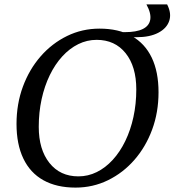

<svg xmlns="http://www.w3.org/2000/svg" viewBox="-20 -836 793 872"><path d="M323 16Q237 16 177 -17.5Q117 -51 86 -116Q55 -181 55 -273Q55 -364 84 -442.5Q113 -521 164.5 -580Q216 -639 284.5 -672.5Q353 -706 432 -706Q518 -706 578 -672.5Q638 -639 669 -574.5Q700 -510 700 -417Q700 -326 671 -247.5Q642 -169 590.5 -110Q539 -51 470.5 -17.5Q402 16 323 16ZM336 -35Q380 -35 419.5 -54.5Q459 -74 492 -110Q525 -146 549 -195.5Q573 -245 586 -304.5Q599 -364 599 -430Q599 -534 550.5 -594.5Q502 -655 419 -655Q375 -655 335.5 -635.5Q296 -616 263 -580Q230 -544 206 -494.5Q182 -445 169 -385.5Q156 -326 156 -260Q156 -157 204.5 -96Q253 -35 336 -35ZM645 -816H739Q760 -775 748.5 -741Q737 -707 698.5 -687Q660 -667 600 -667H516V-690H547Q600 -690 629 -704.5Q658 -719 662.5 -747.5Q667 -776 645 -816Z"/></svg>

Font: Platypi Light
Style: Italic
Weight: 300
Italic angle: -13°
Designer: David Sargent
Foundry: Bolt Cutter Type
Version: Version 1.200